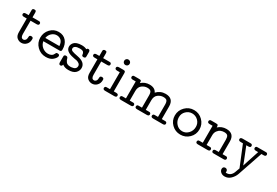

<svg xmlns="http://www.w3.org/2000/svg" viewBox="64 -1706 4366 3029"><g transform="rotate(30 2246.5 -192.0)"><path d="M19 -399.9Q19 -430.7 60.1 -431.2H110.8V-513.2Q110.8 -526.4 111.8 -533.2Q112.8 -540 121.3 -547.1Q129.9 -554.2 146 -554.2Q168.9 -554.2 174.6 -543.7Q180.2 -533.2 180.2 -513.2V-431.2H291Q303.2 -431.2 309.6 -430.2Q315.9 -429.2 323.5 -421.6Q331.1 -414.1 331.1 -399.9Q331.1 -370.1 291 -370.1H180.2V-128.9Q180.2 -55.2 228.5 -55.2Q228.5 -55.2 229 -55.2Q250 -55.2 264.9 -73.5Q279.8 -91.8 279.8 -126Q279.8 -138.2 281 -144.5Q282.2 -150.9 290 -158Q297.9 -165 314 -165Q330.1 -165 338.6 -158Q347.2 -150.9 348.1 -144.5Q349.1 -138.2 349.1 -125Q349.1 -67.9 312.5 -31Q275.9 5.9 225.1 5.9Q181.2 5.9 146 -24.2Q110.8 -54.2 110.8 -123V-370.1H59.1Q19 -370.1 19 -399.9Z M445.8 -217.8Q445.8 -308.6 506.8 -374.3Q567.9 -439.9 655.8 -439.9Q744.6 -439.9 794.7 -380.4Q844.7 -320.8 844.7 -228Q844.7 -214.8 841.8 -207Q838.9 -199.2 832.3 -195.6Q825.7 -191.9 820.3 -191.4Q814.9 -190.9 804.7 -190.9H516.6Q526.4 -130.9 572.5 -93Q618.7 -55.2 676.8 -55.2Q752 -55.2 776.9 -115.2Q781.7 -129.4 788.8 -133.3Q795.9 -137.2 809.6 -137.2Q844.7 -137.2 844.7 -108.9Q844.7 -78.1 799.3 -36.1Q753.9 5.9 670.9 5.9Q576.7 5.9 511.2 -59.6Q445.8 -125 445.8 -217.8ZM517.6 -251H773.9Q769 -320.8 734.9 -349.9Q700.7 -378.9 655.8 -378.9Q606 -378.9 566.7 -343Q527.3 -307.1 517.6 -251Z M908.7 -35.2V-130.9Q908.7 -144 909.7 -151.1Q910.6 -158.2 919.2 -165Q927.7 -171.9 943.4 -171.9Q971.2 -171.9 977.5 -147Q983.4 -127 989 -114Q994.6 -101.1 1006.1 -85.9Q1017.6 -70.8 1037.1 -63Q1056.6 -55.2 1083.5 -55.2Q1095.7 -55.2 1107.7 -56.6Q1119.6 -58.1 1141.6 -63.5Q1163.6 -68.8 1177 -85Q1190.4 -101.1 1190.4 -125Q1190.4 -151.9 1168 -168.9Q1145.5 -186 1114.7 -192.9Q1097.7 -192.9 1053.7 -204.1Q908.7 -231 908.7 -321.8Q908.7 -338.9 915 -356.9Q921.4 -375 938 -395Q954.6 -415 990 -427.5Q1025.4 -439.9 1076.7 -439.9Q1131.8 -439.9 1166.5 -419.9Q1173.3 -439.9 1195.3 -439.9Q1225.1 -439.9 1225.6 -398.9V-330.1Q1225.6 -316.9 1224.6 -310.1Q1223.6 -303.2 1215.1 -296.1Q1206.5 -289.1 1190.4 -289.1Q1176.3 -289.1 1168.5 -294.4Q1160.6 -299.8 1159.2 -305.9Q1157.7 -312 1156.7 -320.8Q1155.8 -332 1153.1 -339.1Q1150.4 -346.2 1143.1 -357.2Q1135.7 -368.2 1118.2 -373.5Q1100.6 -378.9 1074.7 -378.9Q1021.5 -378.9 995.6 -363Q969.7 -347.2 969.7 -321.8Q969.7 -293.9 999.5 -282Q1029.3 -270 1100.6 -256.8Q1251.5 -229 1251.5 -125Q1251.5 -74.2 1211.4 -34.2Q1171.4 5.9 1082.5 5.9Q1015.6 5.9 973.6 -27.8Q965.8 5.9 939.5 5.9Q939 5.9 938.5 5.9Q908.7 5.9 908.7 -35.2Z M1306.2 -399.9Q1306.2 -430.7 1347.2 -431.2H1397.9V-513.2Q1397.9 -526.4 1398.9 -533.2Q1399.9 -540 1408.4 -547.1Q1417 -554.2 1433.1 -554.2Q1456.1 -554.2 1461.7 -543.7Q1467.3 -533.2 1467.3 -513.2V-431.2H1578.1Q1590.3 -431.2 1596.7 -430.2Q1603 -429.2 1610.6 -421.6Q1618.2 -414.1 1618.2 -399.9Q1618.2 -370.1 1578.1 -370.1H1467.3V-128.9Q1467.3 -55.2 1515.6 -55.2Q1515.6 -55.2 1516.1 -55.2Q1537.1 -55.2 1552 -73.5Q1566.9 -91.8 1566.9 -126Q1566.9 -138.2 1568.1 -144.5Q1569.3 -150.9 1577.1 -158Q1585 -165 1601.1 -165Q1617.2 -165 1625.7 -158Q1634.3 -150.9 1635.3 -144.5Q1636.2 -138.2 1636.2 -125Q1636.2 -67.9 1599.6 -31Q1563 5.9 1512.2 5.9Q1468.3 5.9 1433.1 -24.2Q1397.9 -54.2 1397.9 -123V-370.1H1346.2Q1306.2 -370.1 1306.2 -399.9Z M1711.9 -29.8Q1711.9 -43.9 1719.5 -51.5Q1727.1 -59.1 1733.4 -60.1Q1739.7 -61 1752 -61H1805.7V-370.1H1756.8Q1715.8 -370.1 1715.8 -400.9Q1715.8 -430.7 1756.8 -431.2H1835Q1859.9 -431.2 1867.4 -422.6Q1875 -414.1 1875 -390.1V-61H1918.9Q1960 -61 1960 -29.8Q1960 0 1919.9 0H1752Q1711.9 0 1711.9 -29.8ZM1789.3 -526.6Q1774.9 -541 1774.9 -562Q1774.9 -583 1789.3 -597.4Q1803.7 -611.8 1824.7 -611.8Q1845.7 -611.8 1860.4 -597.4Q1875 -583 1875 -562Q1875 -541 1860.4 -526.6Q1845.7 -512.2 1824.7 -512.2Q1803.7 -512.2 1789.3 -526.6Z M2002.4 -29.8Q2002.4 -43.9 2010 -51.5Q2017.6 -59.1 2023.9 -60.1Q2030.3 -61 2042.5 -61H2096.2V-370.1H2042.5Q2002.4 -370.1 2002.4 -399.9Q2002.4 -414.1 2010 -421.6Q2017.6 -429.2 2023.9 -430.2Q2030.3 -431.2 2042.5 -431.2H2125.5Q2153.3 -431.2 2159.4 -421.1Q2165.5 -411.1 2165.5 -379.9Q2228.5 -437 2312.5 -437Q2411.6 -437 2443.4 -366.2Q2510.3 -437 2604.5 -437Q2749.5 -437 2749.5 -291V-61H2803.2Q2815.4 -61 2821.8 -60.1Q2828.1 -59.1 2835.7 -51.5Q2843.3 -43.9 2843.3 -29.8Q2843.3 0 2803.2 0H2626.5Q2586.4 0 2586.4 -29.8Q2586.4 -43.9 2594 -51.5Q2601.6 -59.1 2607.9 -60.1Q2614.3 -61 2626.5 -61H2680.2V-285.2Q2680.2 -333 2663.8 -354.5Q2647.5 -376 2598.1 -376Q2547.4 -376 2502.4 -342Q2457.5 -308.1 2457.5 -236.8V-61H2511.2Q2523.4 -61 2529.8 -60.1Q2536.1 -59.1 2543.7 -51.5Q2551.3 -43.9 2551.3 -29.8Q2551.3 0 2511.2 0H2334.5Q2294.4 0 2294.4 -29.8Q2294.4 -43.9 2302 -51.5Q2309.6 -59.1 2315.9 -60.1Q2322.3 -61 2334.5 -61H2388.2V-285.2Q2388.2 -333 2371.8 -354.5Q2355.5 -376 2306.2 -376Q2255.4 -376 2210.4 -342Q2165.5 -308.1 2165.5 -236.8V-61H2219.2Q2231.4 -61 2237.8 -60.1Q2244.1 -59.1 2251.7 -51.5Q2259.3 -43.9 2259.3 -29.8Q2259.3 0 2219.2 0H2042.5Q2002.4 0 2002.4 -29.8Z M2898.4 -215.8Q2898.4 -307.6 2963.9 -373.8Q3029.3 -439.9 3122.3 -439.9Q3215.3 -439.9 3280.8 -374Q3346.2 -308.1 3346.2 -215.8Q3346.2 -123 3280.8 -58.6Q3215.3 5.9 3122.3 5.9Q3029.3 5.9 2963.9 -58.6Q2898.4 -123 2898.4 -215.8ZM2967.3 -223.1Q2967.3 -154.3 3012.2 -104.7Q3057.1 -55.2 3122.6 -55.2Q3186.5 -55.2 3231.9 -104.5Q3277.3 -153.8 3277.3 -223.1Q3277.3 -289.1 3231.4 -334Q3185.5 -378.9 3122.6 -378.9Q3059.6 -378.9 3013.4 -334Q2967.3 -289.1 2967.3 -223.1Z M3402.3 -29.8Q3402.3 -43.9 3409.9 -51.5Q3417.5 -59.1 3423.8 -60.1Q3430.2 -61 3442.4 -61H3496.1V-370.1H3442.4Q3402.3 -370.1 3402.3 -399.9Q3402.3 -414.1 3409.9 -421.6Q3417.5 -429.2 3423.8 -430.2Q3430.2 -431.2 3442.4 -431.2H3525.4Q3553.2 -431.2 3559.3 -421.1Q3565.4 -411.1 3565.4 -379.9Q3627.4 -437 3712.4 -437Q3856.4 -437 3856.4 -291V-61H3910.2Q3922.4 -61 3928.7 -60.1Q3935.1 -59.1 3942.6 -51.5Q3950.2 -43.9 3950.2 -29.8Q3950.2 0 3910.2 0H3733.4Q3721.2 0 3714.8 -1Q3708.5 -2 3700.9 -9.5Q3693.4 -17.1 3693.4 -30.8Q3693.4 -60.5 3733.4 -61H3787.1V-285.2Q3787.1 -332 3771.2 -354Q3755.4 -376 3706.1 -376Q3675.3 -376 3644.8 -364Q3614.3 -352.1 3589.8 -319.1Q3565.4 -286.1 3565.4 -236.8V-61H3619.1Q3631.3 -61 3637.7 -60.1Q3644 -59.1 3651.6 -51.5Q3659.2 -43.9 3659.2 -29.8Q3659.2 0 3619.1 0H3442.4Q3402.3 0 3402.3 -29.8Z M3959 146Q3959 126 3970.9 114Q3982.9 102.1 4002.9 102.1Q4021 102.1 4033.4 114Q4045.9 126 4045.9 146Q4045.9 150.9 4044.9 156Q4043.9 161.1 4043.9 162.1Q4043.9 167 4059.1 167Q4146 167 4177.7 62Q4197.8 4.9 4200.2 0L4048.8 -370.1H4007.8Q3966.8 -370.1 3966.8 -400.9Q3966.8 -430.7 4007.8 -431.2H4147.9Q4160.2 -431.2 4166.5 -430.2Q4172.9 -429.2 4180.4 -421.6Q4188 -414.1 4188 -399.9Q4188 -370.1 4147.9 -370.1H4109.9L4205.1 -131.8Q4221.2 -89.8 4228 -68.8L4326.2 -370.1H4285.2Q4245.1 -370.1 4245.1 -399.9Q4245.1 -414.1 4252.4 -421.6Q4259.8 -429.2 4266.4 -430.2Q4272.9 -431.2 4285.2 -431.2H4425.8Q4438 -431.2 4444.6 -430.2Q4451.2 -429.2 4458.5 -421.6Q4465.8 -414.1 4465.8 -399.9Q4465.8 -370.1 4425.8 -370.1H4385.7L4231 83Q4211.9 138.2 4166 183.1Q4120.1 228 4057.1 228Q4015.1 228 3987.1 203.6Q3959 179.2 3959 146Z"/></g></svg>

Font: CMU Typewriter Text Variable Width
Style: Medium
Weight: 500
Version: Version 0.7.0